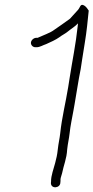

<svg xmlns="http://www.w3.org/2000/svg" viewBox="-20 -734 388 797"><path d="M108.4 -557.5C107.4 -547.4 116.1 -538 126.4 -538H132.4C145.5 -538 158.6 -546.8 171.8 -551C187.6 -557.9 212.5 -569.3 225.7 -579C236.8 -587.7 249.3 -593.3 260.1 -602C277.3 -616.1 289.5 -622.1 303.8 -637L302.5 -625C294.9 -551.9 279.7 -479.3 269 -410C266 -391 266 -391 263 -372C252.8 -308.6 236.9 -246.7 230 -181C227.6 -158.6 222.5 -138.7 219.9 -114C217.4 -89.8 213.9 -76.9 209 -57.5C203 -33.6 191.4 -4.9 191.9 20L191.3 26C191.8 51.8 231.1 47.4 230.6 23L231.2 17C229.8 7 234.4 -2.3 237.5 -14C244.4 -49.2 256.7 -74.3 258.9 -114C261.6 -139.7 266.5 -157.6 269 -181C272.1 -211.3 279.7 -246.1 284.8 -274.5C287.2 -288 287.2 -288 289.6 -301.5C298.3 -350 304.9 -398.5 314.9 -447C318.1 -468 318.1 -468 321.3 -489C327.9 -533.3 336.7 -579.5 341.5 -625L348.3 -690L340.5 -701C335.2 -707.7 329.6 -711.8 323.8 -713.5C313.5 -716.5 311.5 -701.9 304.7 -694C297.7 -686.5 283.1 -670.1 276.5 -663C274.1 -659.7 271.5 -657 268.7 -655C248 -639.2 226.4 -625.4 204.9 -610C189.4 -597.8 156.7 -586.6 140.7 -579C138.5 -577.7 137.1 -577 136.5 -577H130.5C120.2 -577 109.5 -567.6 108.4 -557.5Z"/></svg>

Font: Just Breathe
Style: Obl2
Weight: 400
Foundry: Cannot Into Space Fonts
Version: Version 0.72